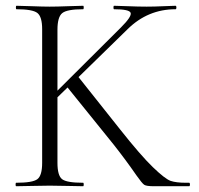

<svg xmlns="http://www.w3.org/2000/svg" viewBox="-20 -645 689 665"><path d="M635 -12Q638 -12 638 -6Q638 0 635 0H523Q519 0 513 0Q487 0 479.5 -5Q472 -10 453 -37Q415 -92 373 -145L214 -342L179 -308V-81Q179 -37 195 -24.5Q211 -12 268 -12Q270 -12 270 -6Q270 0 268 0Q254 0 215.5 -1Q177 -2 152 -2Q129 -2 90 -1Q51 0 36 0Q34 0 34 -6Q34 -12 36 -12Q93 -12 109.5 -24.5Q126 -37 126 -81V-544Q126 -587 109.5 -600Q93 -613 37 -613Q35 -613 35 -619Q35 -625 37 -625Q52 -625 90.5 -623.5Q129 -622 152 -622Q177 -622 215.5 -623.5Q254 -625 268 -625Q270 -625 270 -619Q270 -613 268 -613Q212 -613 195.5 -599.5Q179 -586 179 -542V-331L399 -550Q437 -588 432.5 -600.5Q428 -613 375 -613Q373 -613 373 -619Q373 -625 375 -625Q388 -625 423 -623.5Q458 -622 488 -622Q515 -622 546 -623.5Q577 -625 588 -625Q591 -625 591 -619Q591 -613 588 -613Q492 -613 422 -544L252 -378L395 -198Q467 -107 509.5 -66Q552 -25 571 -18.5Q590 -12 625 -12Q631 -12 635 -12Z"/></svg>

Font: t
Style: Regular
Weight: 300
Designer: Christian Thalmann (Catharsis Fonts)
Version: Version 1.000;PS 002.000;hotconv 1.0.88;makeotf.lib2.5.64775